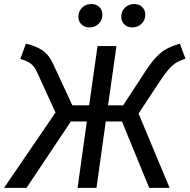

<svg xmlns="http://www.w3.org/2000/svg" viewBox="-43 -913 921 933"><path d="M831.1 -701.1 858.2 -627.5Q835.2 -620.6 817.1 -610.6Q799.1 -600.6 779.1 -578.7Q759.2 -556.7 730.3 -512.9L630.3 -361.1L781.2 0H682.1L549.5 -322.7H470.9L425.9 0H334L379 -322.7H301.4L85.8 0H-23.3L226.7 -366.2L141.1 -553.4Q131 -577.4 119.5 -591Q108 -604.5 92.9 -612.5Q77.8 -620.5 55.7 -626.5L82.9 -701.1Q121.2 -691.2 145.9 -678.6Q170.6 -666.1 187.2 -647Q203.8 -627.9 217.8 -596.8L308.6 -401.3H390.1L431 -689.1H522.9L482 -401.3H555.5L661.5 -563.3Q693.5 -612.3 718 -637.7Q742.6 -663.2 768.7 -676.7Q794.8 -690.2 831.1 -701.1ZM391.2 -779.8Q368.1 -779.8 353 -794.4Q337.9 -809 337.9 -831.1Q337.9 -858.3 356 -875.9Q374.2 -893.5 401.3 -893.5Q424.5 -893.5 439.6 -878.9Q454.6 -864.3 454.6 -842.2Q454.6 -815 436.5 -797.4Q418.4 -779.8 391.2 -779.8ZM599.5 -779.8Q576.4 -779.8 561.3 -794.4Q546.2 -809 546.2 -831.1Q546.2 -858.3 564.3 -875.9Q582.5 -893.5 609.6 -893.5Q632.8 -893.5 647.9 -878.9Q663 -864.3 663 -842.2Q663 -815 644.8 -797.4Q626.7 -779.8 599.5 -779.8Z"/></svg>

Font: Fira Sans Variable
Style: Italic
Weight: 397
Italic angle: -8°
Designer: Carrois Corporate & Edenspiekermann AG
Foundry: Carrois Corporate GbR & Edenspiekermann AG
Version: Version 4.202